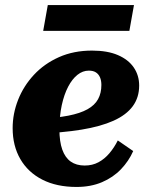

<svg xmlns="http://www.w3.org/2000/svg" viewBox="-20 -720 585 753"><path d="M280 13.2Q202 13.2 145.9 -15.5Q89.8 -44.2 59.7 -96.2Q29.6 -148.2 29.6 -217.6Q29.6 -274.2 51 -328.5Q72.4 -382.8 113 -426.5Q153.6 -470.2 211.3 -495.9Q269 -521.6 341.2 -521.6Q401.4 -521.6 442.5 -503.9Q483.6 -486.2 504.7 -455.2Q525.8 -424.2 525.8 -384.4Q525.8 -337.8 500.7 -303.5Q475.6 -269.2 425.1 -246.5Q374.6 -223.8 299.3 -211.5Q224 -199.2 123.6 -195.6L133.4 -255Q201.2 -257.2 248 -266.4Q294.8 -275.6 323.3 -291.6Q351.8 -307.6 364.7 -331.3Q377.6 -355 377.6 -386.8Q377.6 -404 372.2 -416.6Q366.8 -429.2 356.1 -436.1Q345.4 -443 328.4 -443Q304.4 -443 283.7 -426.5Q263 -410 247.2 -379.8Q231.4 -349.6 222.2 -307.4Q213 -265.2 213 -212.8Q213 -165 224.2 -133.4Q235.4 -101.8 257.4 -86.3Q279.4 -70.8 312 -70.8Q342.4 -70.8 366.3 -83.7Q390.2 -96.6 409 -118.8Q427.8 -141 442 -169.2L502.4 -127.6Q485.2 -88.4 454.5 -56.3Q423.8 -24.2 380 -5.5Q336.2 13.2 280 13.2ZM167.4 -700H505.4L487.4 -599H149.4Z"/></svg>

Font: Roboto Serif 20pt
Style: Italic
Weight: 400
Italic angle: -10°
Designer: Greg Gazdowicz
Foundry: Commercial Type
Version: Version 1.008